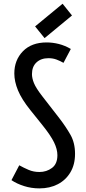

<svg xmlns="http://www.w3.org/2000/svg" viewBox="-20 -1018 471 1047"><path d="M194.8 9.3Q150.9 9.3 111.1 -3.4Q71.3 -16.1 42.5 -35.6L85 -116.7Q109.4 -103 136.2 -91.6Q163.1 -80.1 194.8 -80.1Q233.9 -80.1 263.4 -102.1Q293 -124 293 -171.9Q293 -204.1 274.7 -241.9Q256.3 -279.8 210 -337.4L146 -417Q98.1 -476.6 78.1 -525.1Q58.1 -573.7 58.1 -617.2Q58.1 -690.4 105 -738.5Q151.9 -786.6 234.4 -786.6Q267.6 -786.6 301 -778.1Q334.5 -769.5 366.2 -751L326.2 -675.3Q308.6 -685.5 288.6 -693.1Q268.6 -700.7 244.1 -700.7Q203.6 -700.7 179 -677.7Q154.3 -654.8 154.3 -613.8Q154.3 -591.3 165.3 -564.5Q176.3 -537.6 209.5 -494.6L302.7 -374.5Q338.9 -327.6 364 -283.4Q389.2 -239.3 389.2 -179.2Q389.2 -120.6 364 -78.4Q338.9 -36.1 295.2 -13.4Q251.5 9.3 194.8 9.3ZM223.1 -810.1 171.4 -874 321.3 -997.6 372.6 -933.6Z"/></svg>

Font: Voltaire
Style: Regular
Weight: 400
Designer: Yvonne Schüttler, Eben Sorkin, Emma Marichal
Foundry: Sorkin Type Co.
Version: Version 1.010; ttfautohint (v1.8.4.7-5d5b)